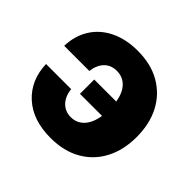

<svg xmlns="http://www.w3.org/2000/svg" viewBox="-140 -710 876 876"><g transform="rotate(45 298.0 -271.5)"><path d="M286.1 10.3Q171.4 10.3 104 -51Q36.6 -112.3 33.2 -213.9H195.3Q200.2 -170.4 224.4 -146.2Q248.5 -122.1 284.2 -122.1Q322.3 -122.1 347.9 -149.2Q373.5 -176.3 381.3 -227.1H238.8V-319.3H380.9Q372.6 -369.1 347.2 -394.8Q321.8 -420.4 284.2 -420.4Q246.6 -420.4 223.6 -396.7Q200.7 -373 195.3 -331.1H33.2Q35.2 -397.9 66.7 -447.8Q98.1 -497.6 154.5 -525.1Q210.9 -552.7 286.6 -552.7Q372.6 -552.7 434.1 -517.1Q495.6 -481.4 528.6 -418.2Q561.5 -355 561.5 -271Q561.5 -187.5 528.8 -124.3Q496.1 -61 434.3 -25.4Q372.6 10.3 286.1 10.3Z"/></g></svg>

Font: Inter Extra Bold
Style: Regular
Weight: 800
Designer: Rasmus Andersson
Foundry: rsms
Version: Version 4.000;git-3c8e0fc